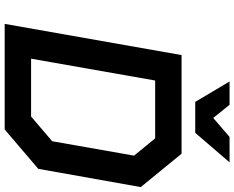

<svg xmlns="http://www.w3.org/2000/svg" viewBox="-108 -868 977 800"><g transform="rotate(90 380.0 -468.5)"><path d="M405 -794 320 -937H417L472 -869L551 -937H657L534 -794ZM520 0H80L210 -737H621L760 -567L684 -140ZM225 -110H466L569 -198L629 -539L557 -627H316Z"/></g></svg>

Font: Tomorrow Medium
Style: Italic
Weight: 500
Italic angle: -10°
Designer: Tony de Marco, Monica Rizzolli
Foundry: Just in Type
Version: Version 2.002